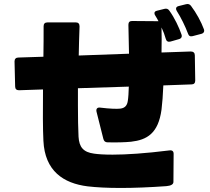

<svg xmlns="http://www.w3.org/2000/svg" viewBox="-20 -896 1040 951"><path d="M934 -717 976 -728C989 -731 994 -740 990 -751C977 -787 952 -833 926 -867C920 -875 912 -878 901 -875L865 -866C856 -864 852 -859 852 -853C852 -850 853 -845 856 -841C876 -810 898 -765 911 -730C915 -718 922 -714 934 -717ZM414 27C456 32 511 35 578 35C644 35 720 32 804 26C827 24 839 17 839 5L840 -134C840 -147 833 -153 819 -151C699 -136 605 -130 538 -130C496 -130 466 -132 446 -135C393 -142 372 -167 369 -219C367 -259 366 -312 366 -372C366 -399 366 -428 366 -459L618 -467C617 -438 616 -414 613 -396C610 -376 601 -361 576 -358C558 -356 526 -357 476 -363C462 -365 455 -357 458 -343L492 -208C495 -197 501 -191 513 -191C561 -190 598 -191 629 -194C708 -203 764 -235 780 -353C784 -384 787 -426 789 -473L929 -478C941 -478 947 -485 947 -497L945 -622C945 -634 938 -641 925 -641L780 -636C781 -680 781 -723 780 -760C789 -741 796 -722 801 -704C804 -692 812 -687 824 -690L866 -702C878 -705 883 -714 879 -725C867 -760 845 -807 819 -843C813 -852 805 -855 794 -852L758 -843C749 -841 745 -837 745 -831C745 -827 746 -823 749 -819C755 -810 760 -800 765 -791C764 -791 763 -791 761 -791L634 -792C622 -792 616 -786 616 -773C617 -729 618 -680 619 -630L370 -621C371 -668 372 -716 374 -765C374 -778 368 -785 356 -785H215C202 -785 196 -778 196 -766C196 -719 196 -668 195 -615L71 -611C59 -611 52 -604 52 -592L55 -468C55 -455 62 -449 74 -449L193 -453C192 -351 192 -257 195 -199C202 -49 294 12 414 27Z"/></svg>

Font: LINE Seed JP App_OTF ExtraBold
Style: Regular
Weight: 800
Designer: LINE & Fontrix & Fontworks
Version: Version 1.013